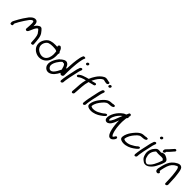

<svg xmlns="http://www.w3.org/2000/svg" viewBox="408 -2461 4325 4325"><g transform="rotate(45 2570.5 -298.0)"><path d="M133 -185C142 -202 153 -222 164 -245C180 -277 278 -424 298 -448C312 -464 326 -476 336 -483C343 -489 353 -492 360 -494C377 -497 375 -496 385 -486C391 -476 393 -462 394 -443V-441H395C397 -402 392 -345 389 -302C387 -281 386 -266 386 -257C387 -243 396 -234 409 -231C449 -222 464 -265 476 -293C498 -344 527 -422 566 -446C579 -453 588 -443 602 -426L626 -395V-394C645 -375 657 -354 665 -323C678 -273 686 -188 687 -128L688 -129L689 -111C693 -90 738 -98 749 -107C753 -113 755 -119 756 -126V-127L755 -148C745 -260 745 -374 682 -443C653 -476 613 -559 538 -499C504 -479 482 -449 463 -414C464 -472 462 -541 407 -557C367 -569 328 -550 302 -531C285 -518 268 -502 249 -481C231 -459 206 -423 172 -372C120 -293 110 -265 76 -206C58 -176 43 -147 48 -112L51 -96C56 -77 100 -80 113 -95C118 -102 118 -111 117 -119L115 -134C113 -152 118 -162 132 -184Z M836 -131C856 -92 893 -54 936 -33C973 -14 1028 4 1092 -8C1178 -24 1246 -83 1277 -172C1301 -235 1301 -303 1298 -351L1297 -367C1307 -380 1311 -399 1299 -411L1286 -422C1284 -428 1284 -435 1281 -441C1272 -468 1255 -500 1231 -515L1222 -521C1196 -545 1143 -492 1172 -467H1173L1176 -464C1157 -466 1137 -467 1113 -467C1061 -469 1012 -462 969 -448C917 -432 873 -385 847 -337C804 -257 811 -181 836 -131ZM978 -386C1010 -396 1054 -403 1096 -401H1097C1154 -401 1195 -396 1224 -378C1233 -322 1240 -255 1214 -181C1186 -103 1125 -59 1036 -74C971 -89 920 -124 898 -171C855 -252 913 -366 978 -386Z M1667 -271C1662 -270 1656 -268 1651 -265C1638 -300 1622 -340 1588 -362C1529 -408 1449 -344 1411 -305C1408 -303 1403 -302 1401 -301C1350 -240 1246 -79 1316 28C1337 61 1381 98 1452 83H1453C1539 60 1596 -24 1637 -102C1645 -90 1659 -73 1685 -75C1717 -78 1734 -102 1733 -123C1733 -196 1733 -276 1738 -358C1744 -448 1751 -547 1773 -644C1777 -664 1781 -680 1786 -690L1797 -714C1813 -741 1750 -751 1735 -727L1725 -705C1718 -688 1711 -667 1706 -642C1682 -534 1672 -388 1667 -271ZM1359 -64C1357 -110 1381 -163 1405 -203C1430 -244 1464 -287 1495 -309L1496 -310C1510 -305 1524 -302 1540 -306C1557 -297 1574 -273 1580 -253L1594 -206C1597 -196 1599 -185 1604 -173C1576 -112 1539 -44 1500 -8C1470 15 1449 28 1413 15C1386 3 1361 -31 1359 -64Z M1922 -640C1941 -640 1958 -654 1962 -673C1967 -693 1955 -709 1935 -709C1915 -709 1898 -693 1894 -675C1889 -655 1903 -640 1922 -640ZM1816 -294C1810 -270 1804 -244 1799 -217L1782 -134C1774 -95 1766 -27 1763 2L1762 3L1763 4C1763 8 1764 10 1764 15C1764 22 1768 31 1772 34C1792 53 1830 27 1831 0V-10C1831 -16 1832 -31 1835 -56C1844 -130 1864 -215 1882 -294C1888 -319 1892 -341 1897 -362V-363C1903 -397 1912 -431 1923 -458L1930 -476C1934 -486 1933 -496 1929 -502C1915 -529 1877 -509 1867 -488L1866 -487L1860 -467C1848 -436 1837 -401 1830 -361C1825 -340 1822 -318 1816 -294Z M2450 -746C2435 -746 2420 -742 2402 -734C2340 -702 2287 -647 2248 -584C2223 -547 2200 -503 2181 -455C2160 -450 2135 -443 2116 -437C2064 -422 2007 -403 1969 -372L1952 -358C1946 -352 1941 -345 1939 -336C1935 -318 1948 -306 1965 -306C1974 -306 1984 -309 1991 -315V-316L2007 -330C2012 -335 2026 -342 2046 -351C2076 -365 2115 -376 2159 -387C2130 -279 2126 -177 2122 -90C2121 -65 2115 -30 2115 -6L2116 9C2116 14 2122 23 2125 26C2146 47 2183 18 2184 -9L2183 -21C2182 -27 2184 -37 2186 -51C2193 -113 2190 -160 2198 -225C2202 -277 2212 -343 2230 -402C2266 -410 2310 -423 2327 -427C2346 -432 2371 -433 2381 -449C2401 -473 2386 -499 2355 -495L2323 -486C2306 -482 2286 -477 2254 -468C2256 -473 2260 -477 2262 -483C2304 -566 2351 -642 2420 -676C2427 -679 2432 -680 2435 -680C2442 -680 2446 -679 2455 -677C2473 -672 2501 -665 2525 -663H2540C2558 -663 2577 -678 2581 -696C2585 -713 2574 -729 2555 -729H2543C2512 -733 2487 -746 2450 -746Z M2634 -640C2653 -640 2670 -654 2674 -673C2679 -693 2667 -709 2647 -709C2627 -709 2610 -693 2606 -675C2601 -655 2615 -640 2634 -640ZM2528 -294C2522 -270 2516 -244 2511 -217L2494 -134C2486 -95 2478 -27 2475 2L2474 3L2475 4C2475 8 2476 10 2476 15C2476 22 2480 31 2484 34C2504 53 2542 27 2543 0V-10C2543 -16 2544 -31 2547 -56C2556 -130 2576 -215 2594 -294C2600 -319 2604 -341 2609 -362V-363C2615 -397 2624 -431 2635 -458L2642 -476C2646 -486 2645 -496 2641 -502C2627 -529 2589 -509 2579 -488L2578 -487L2572 -467C2560 -436 2549 -401 2542 -361C2537 -340 2534 -318 2528 -294Z M2673 -132C2699 -208 2759 -281 2810 -330C2835 -352 2855 -365 2883 -370C2892 -371 2907 -372 2915 -373C2933 -375 2962 -375 2982 -380H2983V-381C3031 -397 3028 -405 3028 -405C3039 -423 3037 -442 3021 -448C3011 -442 3002 -443 2992 -448C2979 -445 2976 -443 2960 -441C2936 -439 2914 -439 2888 -435C2841 -429 2802 -401 2768 -371C2725 -331 2676 -270 2645 -218C2615 -165 2578 -78 2600 -26C2616 2 2662 18 2710 20C2803 24 2893 -17 2954 -60C2984 -81 3023 -108 3043 -135H3044C3052 -146 3064 -169 3042 -180C3026 -188 2995 -165 2995 -165C2964 -132 2905 -98 2857 -74C2811 -51 2730 -32 2683 -54C2662 -61 2659 -62 2661 -79C2665 -94 2665 -108 2673 -132Z M3424 -485C3428 -498 3432 -514 3436 -526C3435 -542 3423 -569 3395 -560C3386 -558 3381 -554 3377 -549C3370 -536 3357 -508 3347 -484C3303 -472 3274 -451 3242 -422C3192 -379 3141 -312 3112 -242C3086 -177 3075 -113 3104 -75C3126 -46 3172 -39 3214 -73C3274 -119 3297 -202 3327 -278C3326 -234 3329 -187 3334 -143C3342 -61 3361 37 3393 96C3409 122 3425 140 3446 147C3499 163 3537 119 3556 94L3569 72C3595 25 3539 -12 3514 49L3500 68C3496 73 3486 85 3483 84L3482 83H3481C3477 82 3466 74 3455 57C3444 35 3433 4 3423 -34C3399 -136 3388 -270 3405 -402C3406 -413 3406 -421 3408 -430C3419 -437 3449 -475 3424 -485ZM3311 -404C3285 -344 3263 -277 3238 -218C3221 -178 3184 -118 3171 -120C3170 -120 3167 -120 3163 -121C3149 -140 3155 -188 3174 -231C3203 -300 3258 -365 3311 -404Z M3718 -132C3744 -208 3804 -281 3855 -330C3880 -352 3900 -365 3928 -370C3937 -371 3952 -372 3960 -373C3978 -375 4007 -375 4027 -380H4028V-381C4076 -397 4073 -405 4073 -405C4084 -423 4082 -442 4066 -448C4056 -442 4047 -443 4037 -448C4024 -445 4021 -443 4005 -441C3981 -439 3959 -439 3933 -435C3886 -429 3847 -401 3813 -371C3770 -331 3721 -270 3690 -218C3660 -165 3623 -78 3645 -26C3661 2 3707 18 3755 20C3848 24 3938 -17 3999 -60C4029 -81 4068 -108 4088 -135H4089C4097 -146 4109 -169 4087 -180C4071 -188 4040 -165 4040 -165C4009 -132 3950 -98 3902 -74C3856 -51 3775 -32 3728 -54C3707 -61 3704 -62 3706 -79C3710 -94 3710 -108 3718 -132Z M4278 -640C4297 -640 4314 -654 4318 -673C4323 -693 4311 -709 4291 -709C4271 -709 4254 -693 4250 -675C4245 -655 4259 -640 4278 -640ZM4172 -294C4166 -270 4160 -244 4155 -217L4138 -134C4130 -95 4122 -27 4119 2L4118 3L4119 4C4119 8 4120 10 4120 15C4120 22 4124 31 4128 34C4148 53 4186 27 4187 0V-10C4187 -16 4188 -31 4191 -56C4200 -130 4220 -215 4238 -294C4244 -319 4248 -341 4253 -362V-363C4259 -397 4268 -431 4279 -458L4286 -476C4290 -486 4289 -496 4285 -502C4271 -529 4233 -509 4223 -488L4222 -487L4216 -467C4204 -436 4193 -401 4186 -361C4181 -340 4178 -318 4172 -294Z M4591 -464C4579 -464 4568 -463 4555 -459L4542 -456C4530 -453 4520 -446 4513 -434H4503C4484 -436 4461 -439 4438 -439C4399 -439 4376 -424 4353 -398C4305 -350 4255 -255 4281 -156C4287 -127 4298 -95 4313 -71C4328 -48 4346 -36 4366 -21C4381 -10 4398 6 4428 9C4474 17 4514 -5 4542 -26C4585 -59 4621 -102 4648 -155C4675 -203 4705 -267 4722 -325C4733 -362 4727 -381 4712 -402C4695 -424 4636 -459 4593 -464ZM4400 -359C4413 -374 4407 -372 4422 -372C4443 -372 4462 -369 4485 -367H4486C4548 -367 4619 -380 4639 -357C4641 -352 4646 -342 4658 -339C4658 -336 4658 -329 4655 -319C4617 -204 4560 -76 4477 -30C4437 -14 4406 -47 4386 -66C4372 -79 4360 -100 4354 -121C4344 -160 4330 -199 4342 -251C4353 -298 4374 -330 4400 -359ZM4509 -501C4507 -457 4576 -471 4577 -514V-525C4578 -527 4586 -535 4595 -543C4609 -556 4620 -567 4631 -580C4653 -601 4675 -632 4693 -651L4710 -669C4743 -702 4701 -744 4666 -708L4651 -691C4629 -669 4605 -637 4587 -619V-618C4575 -604 4538 -572 4523 -552C4514 -540 4508 -527 4509 -512Z M4725 -65C4734 -55 4745 -47 4760 -47H4768C4786 -47 4804 -62 4808 -80C4812 -98 4801 -113 4783 -113H4782C4778 -120 4780 -145 4787 -175L4802 -238C4808 -258 4813 -278 4821 -301C4847 -380 4901 -440 4962 -467C4986 -479 4994 -483 5005 -472C5027 -453 5035 -401 5041 -360C5054 -274 5057 -224 5061 -114L5064 -18C5064 -9 5068 0 5075 4C5097 19 5132 -7 5133 -33L5129 -131C5126 -243 5122 -295 5108 -382C5100 -434 5093 -494 5057 -525C5022 -553 4984 -544 4943 -525C4902 -505 4865 -477 4834 -443C4785 -391 4757 -317 4736 -238L4721 -175C4712 -136 4702 -89 4725 -65Z"/></g></svg>

Font: Stray Cat
Style: ExBdObl
Weight: 800
Version: Version 1.0